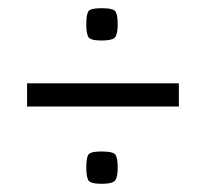

<svg xmlns="http://www.w3.org/2000/svg" viewBox="-20 -450 503 469"><path d="M46.1 -189.7V-246.4H416.9V-189.7ZM228 -351Q200.1 -351 195.5 -360.2Q190.8 -369.3 190.8 -390.2Q190.8 -413.4 195.5 -421.7Q200.1 -430 228 -430Q257.2 -430 262.3 -421.7Q267.5 -413.4 267.5 -390.2Q267.5 -369.3 262 -360.2Q256.5 -351 228 -351ZM228 -1Q200.1 -1 195.5 -10.2Q190.8 -19.3 190.8 -40.2Q190.8 -63.4 195.5 -71.7Q200.1 -80 228 -80Q257.2 -80 262.3 -71.7Q267.5 -63.4 267.5 -40.2Q267.5 -19.3 262 -10.2Q256.5 -1 228 -1Z"/></svg>

Font: Smooch Sans Thin
Style: Regular
Weight: 100
Designer: Robert E. Leuschke
Foundry: Robert E. Leuschke
Version: Version 1.010